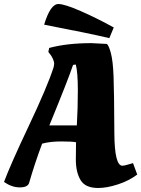

<svg xmlns="http://www.w3.org/2000/svg" viewBox="-50 -925 704 957"><path d="M241 -905Q272 -905 353 -869.5Q434 -834 517 -788L495 -735Q398 -758 170 -802Q201 -905 241 -905ZM95 -13Q88 9 48.5 9Q9 9 -30 -18Q1 -102 93.5 -297.5Q186 -493 217 -589Q220 -601 220 -609.5Q220 -618 213 -633Q206 -648 198 -657L191 -666L195 -686Q284 -710 406 -710L483 -706Q493 -697 503 -659Q513 -621 516 -545Q519 -469 520 -260Q521 -99 560 -99Q570 -99 603 -109L613 -112L634 -55Q593 -24 538 -6Q483 12 439 12Q375 12 351.5 -27.5Q328 -67 328 -129.5Q328 -192 329 -216Q310 -220 255 -220Q200 -220 160 -209Q123 -110 95 -13ZM333 -300Q338 -387 338 -475Q338 -563 328 -603Q318 -603 314 -601Q292 -534 196 -300Z"/></svg>

Font: Oleo Script
Style: Bold
Weight: 700
Designer: Soytutype
Foundry: Soytutype
Version: Version 1.002